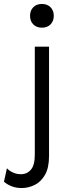

<svg xmlns="http://www.w3.org/2000/svg" viewBox="-102 -736 360 971"><path d="M8 215Q-20 215 -43 206Q-66 197 -82 183L-67 115Q-55 128 -36.5 136.5Q-18 145 4 145Q35 145 54.5 122Q74 99 74 46V-500H146V53Q146 113 125.5 148.5Q105 184 73 199.5Q41 215 8 215ZM110 -596Q83 -596 66.5 -612.5Q50 -629 50 -656Q50 -683 66.5 -699.5Q83 -716 110 -716Q137 -716 153.5 -699.5Q170 -683 170 -656Q170 -629 153.5 -612.5Q137 -596 110 -596Z"/></svg>

Font: Kantumruy Pro
Style: Regular
Weight: 400
Designer: Sovichet Tep
Foundry: Sovichet Tep
Version: Version 1.002